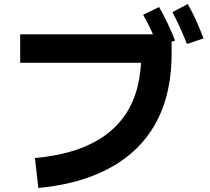

<svg xmlns="http://www.w3.org/2000/svg" viewBox="-20 -874 1040 951"><path d="M170 57 153 -91Q268 -102 355 -131Q442 -160 504 -206Q566 -252 605 -312.5Q644 -373 662 -447.5Q680 -522 680 -607L723 -563H80V-704H830V-607Q830 -497 805.5 -402Q781 -307 730 -228.5Q679 -150 600.5 -91Q522 -32 414.5 6Q307 44 170 57ZM763 -644Q743 -694 725.5 -731Q708 -768 689 -801L768 -839Q791 -799 811 -757Q831 -715 847 -673ZM906 -656Q886 -707 868.5 -744.5Q851 -782 834 -814L910 -854Q934 -812 953 -769Q972 -726 988 -684Z"/></svg>

Font: Murecho Thin
Style: Bold
Weight: 700
Version: Version 1.010